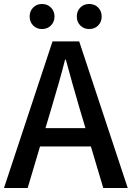

<svg xmlns="http://www.w3.org/2000/svg" viewBox="-20 -945 662 965"><path d="M0 0 244 -737H378L622 0H499L380 -400Q362 -460 345 -521.5Q328 -583 311 -645H307Q291 -582 273.5 -521Q256 -460 238 -400L119 0ZM138 -209V-301H482V-209ZM191 -799Q164 -799 146.5 -817Q129 -835 129 -862Q129 -889 146.5 -907Q164 -925 191 -925Q218 -925 236 -907Q254 -889 254 -862Q254 -835 236 -817Q218 -799 191 -799ZM428 -799Q401 -799 383.5 -817Q366 -835 366 -862Q366 -889 383.5 -907Q401 -925 428 -925Q456 -925 473.5 -907Q491 -889 491 -862Q491 -835 473.5 -817Q456 -799 428 -799Z"/></svg>

Font: Noto Sans KR Medium
Style: Regular
Weight: 500
Designer: Ryoko NISHIZUKA  (kana, bopomofo & ideographs); Paul D. Hunt (Latin, Greek & Cyrillic); Sandoll Communications , Soo-you
Foundry: Adobe
Version: Version 2.004-H2;hotconv 1.0.118;makeotfexe 2.5.65603